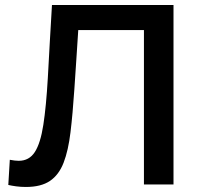

<svg xmlns="http://www.w3.org/2000/svg" viewBox="-20 -733 794 763"><path d="M83 10Q62.5 10 44.2 7.5Q26 5 13 2L19 -98Q39.5 -94 54.5 -94Q96 -94 118.5 -129Q141 -164 152.2 -236.8Q163.5 -309.5 170 -422.5Q174 -494 178 -567.2Q182 -640.5 186.5 -713H669.5V0H552V-613.5H291Q287.5 -556.5 283.5 -498.2Q279.5 -440 275.5 -378.5Q269 -280.5 260.2 -207.8Q251.5 -135 232.8 -86.5Q214 -38 178.5 -14Q143 10 83 10Z"/></svg>

Font: Commissioner Medium
Style: Regular
Weight: 500
Designer: Kostas Bartsokas
Foundry: Kostas Bartsokas
Version: Version 1.000; ttfautohint (v1.8.3)